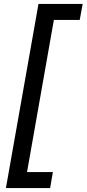

<svg xmlns="http://www.w3.org/2000/svg" viewBox="-20 -836 439 973"><path d="M175 -816H399L384 -735H253L117 36H248L234 117H10Z"/></svg>

Font: Chakra Petch Medium
Style: Italic
Weight: 500
Italic angle: -10°
Designer: Katatrad Aksorn Co.,Ltd.
Foundry: Cadson Demak Co.,Ltd.
Version: Version 1.000; ttfautohint (v1.6)